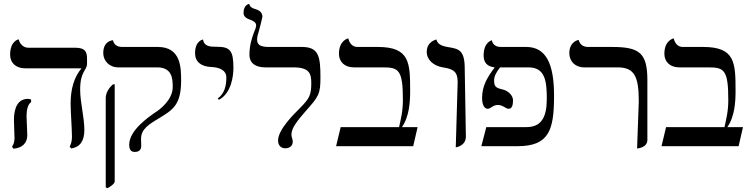

<svg xmlns="http://www.w3.org/2000/svg" viewBox="-20 -766 3934 1006"><path d="M400 -296C400 -396 436 -394 436 -434V-458C436 -496 426 -516 373 -516H127C102 -516 83 -537 78 -560C78 -560 33 -553 33 -479C33 -438 62 -408 112 -408H407C369 -363 350 -301 350 -223C350 -181 357 -91 357 -49C357 -29 353 -12 345 2L353 12C399 5 422 -27 422 -85C422 -151 400 -230 400 -296ZM119 -159C119 -191 127 -221 143 -231V-244C138 -247 132 -248 126 -248C77 -248 53 -206 53 -138C53 -119 56 -59 56 -41C56 -25 51 -7 43 2L50 13C99 10 123 -19 123 -58C123 -77 119 -140 119 -159Z M719 -38C719 -89 757 -113 816 -148C886 -191 929 -217 929 -344C929 -414 927 -520 807 -520H621C593 -520 577 -532 572 -555C572 -555 521 -554 521 -488C521 -447 553 -413 600 -413H803C882 -413 885 -354 885 -310C885 -240 811 -188 798 -180C763 -156 657 -85 657 -8C657 18 666 30 686 30C709 30 720 19 720 -3C720 -17 719 -31 719 -38ZM544 220C566 207 581 195 581 184V-324H572C549 -304 534 -279 534 -251V216Z M1127 -243C1193 -278 1203 -369 1203 -411C1203 -502 1185 -521 1115 -521C1084 -521 1049 -521 1044 -559C1044 -559 1002 -554 1002 -487C1002 -443 1033 -417 1087 -415C1136 -413 1166 -394 1166 -361C1166 -315 1156 -276 1121 -250Z M1327 -558C1327 -570 1331 -588 1336 -602C1339 -611 1355 -675 1355 -678C1355 -704 1334 -714 1316 -719C1308 -721 1288 -728 1286 -746C1286 -745 1256 -743 1256 -698C1256 -676 1278 -667 1290 -663C1303 -658 1322 -651 1322 -633C1322 -624 1316 -607 1311 -597C1299 -565 1287 -527 1287 -479C1287 -434 1320 -413 1370 -413H1518C1600 -413 1611 -381 1611 -332C1611 -268 1602 -251 1553 -201C1519 -167 1437 -87 1437 -30C1437 -3 1453 11 1475 11C1497 11 1514 -1 1514 -25C1514 -36 1507 -46 1507 -61C1507 -95 1537 -132 1580 -182C1651 -261 1659 -274 1659 -361C1659 -470 1650 -520 1562 -520H1392C1355 -520 1327 -525 1327 -558Z M1959 -520H1852C1825 -520 1810 -542 1805 -565C1805 -565 1756 -556 1756 -484C1756 -443 1785 -413 1834 -413H1988C2069 -413 2091 -399 2091 -243C2091 -181 2080 -142 2071 -100H1765L1741 0H2145L2168 -100H2086C2125 -156 2129 -234 2129 -289C2129 -438 2127 -520 1959 -520Z M2368 6C2368 6 2421 0 2421 -51L2415 -406C2415 -504 2384 -510 2329 -519C2308 -523 2272 -529 2267 -559C2267 -559 2216 -550 2216 -494C2216 -453 2251 -421 2300 -413C2353 -405 2378 -393 2378 -336Z M2845 -248C2845 -151 2816 -100 2738 -100H2528L2502 0H2691C2857 0 2883 -84 2883 -265C2883 -434 2840 -520 2737 -520H2605C2578 -520 2562 -532 2557 -555C2557 -555 2514 -546 2514 -475C2514 -437 2534 -417 2572 -413C2533 -360 2506 -317 2506 -252C2506 -215 2519 -196 2535 -196C2552 -196 2561 -216 2589 -216C2615 -216 2630 -196 2645 -196C2663 -196 2668 -216 2668 -240C2668 -264 2646 -290 2611 -298C2574 -306 2569 -316 2569 -346C2569 -365 2578 -384 2600 -413H2749C2836 -413 2845 -342 2845 -248Z M3318 12C3318 12 3372 9 3372 -33V-344C3372 -487 3333 -520 3187 -520H3061C3034 -520 3018 -534 3012 -557C3012 -557 2963 -550 2963 -487C2963 -446 2993 -413 3040 -413H3215C3303 -413 3327 -368 3327 -234Z M3664 -520H3557C3530 -520 3515 -542 3510 -565C3510 -565 3461 -556 3461 -484C3461 -443 3490 -413 3539 -413H3693C3774 -413 3796 -399 3796 -243C3796 -181 3785 -142 3776 -100H3470L3446 0H3850L3873 -100H3791C3830 -156 3834 -234 3834 -289C3834 -438 3832 -520 3664 -520Z"/></svg>

Font: Libertinus Serif Display
Style: Regular
Weight: 400
Designer: Philipp H. Poll, Khaled Hosny
Foundry: Caleb Maclennan
Version: Version 7.050;RELEASE